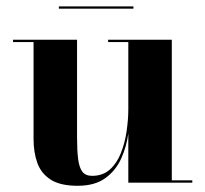

<svg xmlns="http://www.w3.org/2000/svg" viewBox="-20 -588 660 618"><path d="M230 10Q174 10 143.2 -9.8Q112.5 -29.5 100.2 -63.5Q88 -97.5 88 -141V-452.5H22V-460H228V-145.5Q228 -103.5 231.5 -76Q235 -48.5 245.2 -35.2Q255.5 -22 276.5 -22Q311 -22 333.8 -42.5Q356.5 -63 369.2 -95.5Q382 -128 387.5 -165.5Q393 -203 393 -237L399 -239Q399 -202.5 393.2 -159.5Q387.5 -116.5 370.2 -78Q353 -39.5 319.2 -14.8Q285.5 10 230 10ZM393 0V-452.5H328V-460H533V-7.5H599V0ZM169.5 -560V-567.5H409.5V-560Z"/></svg>

Font: Bodoni Moda 28pt
Style: Bold
Weight: 700
Designer: Owen Earl
Foundry: indestructible type
Version: Version 2.005